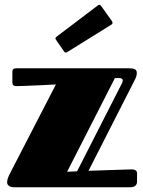

<svg xmlns="http://www.w3.org/2000/svg" viewBox="-20 -787 602 807"><path d="M32 -440C32 -427 42 -425 49 -425C82 -425 215 -432 215 -432L25 -64C14 -43 10 -33 10 -20C10 -10 19 0 38 0H528C550 0 556 -12 556 -24V-59C556 -72 544 -75 533 -75C513 -75 352 -69 352 -69L546 -450C552 -461 555 -471 555 -480C555 -495 546 -500 522 -500H50C35 -500 32 -495 32 -484ZM304 -67 262 -65 463 -459H480C491 -459 496 -455 496 -448C496 -444 494 -438 491 -434ZM449 -684C452 -686 453 -688 453 -691C453 -693 452 -696 450 -699L405 -762C402 -765 400 -767 398 -767C395 -767 393 -766 391 -764L218 -633C215 -630 213 -628 213 -625C213 -624 214 -621 216 -619L249 -571C252 -567 255 -566 257 -566C259 -566 261 -567 264 -569Z"/></svg>

Font: Fascinate Inline
Style: Regular
Weight: 900
Designer: Astigmatic (AOETI)
Foundry: Astigmatic (AOETI)
Version: Version 1.000